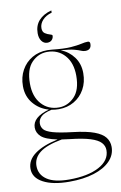

<svg xmlns="http://www.w3.org/2000/svg" viewBox="-104 -797 682 1086"><g transform="rotate(-10 237.0 -254.0)"><path d="M216 -182Q194.5 -182 174.5 -186Q129.5 -176 112.8 -158.8Q96 -141.5 96 -120.5Q96 -101 108.2 -86.2Q120.5 -71.5 158.2 -60.5Q196 -49.5 272.5 -40.5Q349.5 -31.5 393 -15.2Q436.5 1 454.8 24.8Q473 48.5 473 79.5Q473 125.5 439.5 160Q406 194.5 345.8 213.5Q285.5 232.5 204 232.5Q109.5 232.5 54.5 203.2Q-0.5 174 -0.5 122.5Q-0.5 72.5 46.8 38Q94 3.5 179.5 -14.5Q111 -28.5 87.2 -50.8Q63.5 -73 63.5 -102.5Q63.5 -162.5 160 -189.5Q107 -204.5 72.8 -245.5Q38.5 -286.5 38.5 -345Q38.5 -397 60.8 -437Q83 -477 121.8 -499.5Q160.5 -522 210 -522Q223.5 -522 236 -520.5Q304.5 -513 343.8 -516Q383 -519 405 -524.2Q427 -529.5 443 -529.5Q456 -529.5 456 -515.5Q456 -480.5 421.5 -480.5Q408.5 -480.5 397.2 -485.8Q386 -491 361.2 -497.8Q336.5 -504.5 284 -508.5Q330 -490.5 358.8 -451.5Q387.5 -412.5 387.5 -359Q387.5 -307 365.2 -267Q343 -227 304.2 -204.5Q265.5 -182 216 -182ZM219 -191.5Q269.5 -191.5 307.8 -230.8Q346 -270 346 -351.5Q346 -426 307.2 -469.2Q268.5 -512.5 207 -512.5Q155.5 -512.5 117.8 -473.5Q80 -434.5 80 -352.5Q80 -278 118.8 -234.8Q157.5 -191.5 219 -191.5ZM35.5 112.5Q35.5 162.5 78 191.2Q120.5 220 205 220Q312.5 220 376.8 185.8Q441 151.5 441 92.5Q441 68 423.5 49Q406 30 363.8 16.8Q321.5 3.5 247.5 -4.5Q223.5 -7 202.5 -10.5Q113.5 6 74.5 36.5Q35.5 67 35.5 112.5ZM253.5 -598.5Q253.5 -584 244 -573.8Q234.5 -563.5 217.5 -563.5Q197.5 -563.5 185 -580.8Q172.5 -598 172.5 -625.5Q172.5 -669.5 198.2 -698.2Q224 -727 271 -739.5V-727Q236.5 -717 217.5 -696Q198.5 -675 198.5 -650Q198.5 -628.5 212.2 -619.5Q226 -610.5 239.8 -607Q253.5 -603.5 253.5 -598.5Z"/></g></svg>

Font: Newsreader Display ExtraLight
Style: Regular
Weight: 275
Designer: Hugues Gentile
Foundry: Production Type
Version: Version 1.001